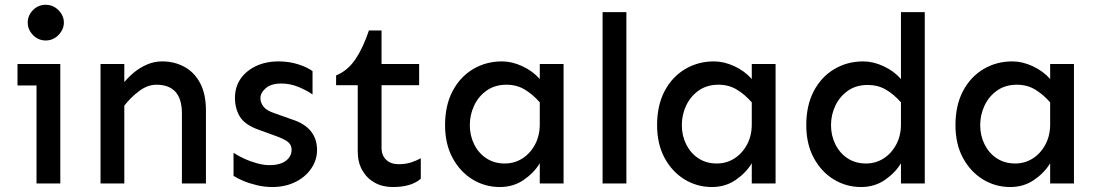

<svg xmlns="http://www.w3.org/2000/svg" viewBox="-20 -753 4508 788"><path d="M168 -586.9Q136.7 -586.9 115.2 -609.4Q93.8 -631.8 93.8 -660.2Q93.8 -689.5 115.2 -711.4Q136.7 -733.4 168 -733.4Q188.5 -733.4 205.1 -723.1Q221.7 -712.9 231.9 -696.3Q242.2 -679.7 242.2 -660.2Q242.2 -641.6 231.9 -624.5Q221.7 -607.4 205.1 -597.2Q188.5 -586.9 168 -586.9ZM129.9 0V-490.2H227.5V0ZM51.8 -402.3V-490.2H227.5V-402.3Z M726.6 0V-288.1Q726.6 -346.7 700.2 -376Q673.8 -405.3 622.1 -405.3Q585.9 -405.3 551.3 -379.4Q516.6 -353.5 490.2 -319.3V-416Q505.9 -435.5 529.3 -455.1Q552.7 -474.6 582.5 -487.8Q612.3 -501 645.5 -501Q695.3 -501 736.3 -479Q777.3 -457 801.3 -412.1Q825.2 -367.2 825.2 -299.8V0ZM392.6 0V-490.2H490.2V0Z M1096.7 14.6Q1066.4 14.6 1035.2 7.3Q1003.9 0 978.5 -10.7Q953.1 -21.5 938.5 -31.2V-126Q954.1 -115.2 980 -103Q1005.9 -90.8 1034.2 -83Q1062.5 -75.2 1085.9 -75.2Q1128.9 -75.2 1152.8 -92.8Q1176.8 -110.4 1176.8 -138.7Q1176.8 -160.2 1159.2 -172.4Q1141.6 -184.6 1108.4 -196.3L1041 -220.7Q984.4 -241.2 964.4 -274.4Q944.3 -307.6 944.3 -351.6Q944.3 -395.5 966.8 -428.7Q989.3 -461.9 1029.8 -481.4Q1070.3 -501 1124 -501Q1168 -501 1206.1 -488.3Q1244.1 -475.6 1262.7 -460.9V-365.2Q1241.2 -380.9 1206.5 -395.5Q1171.9 -410.2 1134.8 -410.2Q1092.8 -410.2 1070.8 -391.1Q1048.8 -372.1 1048.8 -349.6Q1048.8 -332 1061.5 -315.4Q1074.2 -298.8 1107.4 -288.1L1178.7 -262.7Q1230.5 -246.1 1255.9 -214.4Q1281.2 -182.6 1281.2 -137.7Q1281.2 -95.7 1256.8 -60.5Q1232.4 -25.4 1190.9 -5.4Q1149.4 14.6 1096.7 14.6Z M1591.8 14.6Q1549.8 14.6 1517.6 -3.4Q1485.4 -21.5 1466.8 -54.2Q1448.2 -86.9 1448.2 -131.8V-403.3H1359.4V-443.4Q1407.2 -462.9 1439 -510.3Q1470.7 -557.6 1494.1 -627.9H1545.9V-490.2H1700.2V-403.3H1545.9V-146.5Q1545.9 -115.2 1564.9 -97.2Q1584 -79.1 1616.2 -79.1Q1645.5 -79.1 1668.5 -86.9Q1691.4 -94.7 1707 -103.5V-19.5Q1688.5 -2.9 1659.7 5.9Q1630.9 14.6 1591.8 14.6Z M2031.2 14.6Q1970.7 14.6 1919.4 -16.6Q1868.2 -47.9 1837.4 -105Q1806.6 -162.1 1806.6 -239.3Q1806.6 -320.3 1837.4 -378.9Q1868.2 -437.5 1921.4 -469.2Q1974.6 -501 2040 -501Q2081.1 -501 2123.5 -481.4Q2166 -461.9 2195.3 -428.7V-490.2H2293V0H2195.3V-83Q2171.9 -43.9 2129.4 -14.6Q2086.9 14.6 2031.2 14.6ZM2051.8 -82Q2091.8 -82 2124.5 -103Q2157.2 -124 2176.8 -161.6Q2196.3 -199.2 2195.3 -248V-333Q2166 -366.2 2133.3 -385.7Q2100.6 -405.3 2058.6 -405.3Q2011.7 -405.3 1978 -381.8Q1944.3 -358.4 1926.3 -320.3Q1908.2 -282.2 1908.2 -239.3Q1908.2 -196.3 1926.3 -160.2Q1944.3 -124 1976.6 -103Q2008.8 -82 2051.8 -82Z M2453.1 0V-703.1H2550.8V0Z M2901.4 14.6Q2840.8 14.6 2789.6 -16.6Q2738.3 -47.9 2707.5 -105Q2676.8 -162.1 2676.8 -239.3Q2676.8 -320.3 2707.5 -378.9Q2738.3 -437.5 2791.5 -469.2Q2844.7 -501 2910.2 -501Q2951.2 -501 2993.7 -481.4Q3036.1 -461.9 3065.4 -428.7V-490.2H3163.1V0H3065.4V-83Q3042 -43.9 2999.5 -14.6Q2957 14.6 2901.4 14.6ZM2921.9 -82Q2961.9 -82 2994.6 -103Q3027.3 -124 3046.9 -161.6Q3066.4 -199.2 3065.4 -248V-333Q3036.1 -366.2 3003.4 -385.7Q2970.7 -405.3 2928.7 -405.3Q2881.8 -405.3 2848.1 -381.8Q2814.5 -358.4 2796.4 -320.3Q2778.3 -282.2 2778.3 -239.3Q2778.3 -196.3 2796.4 -160.2Q2814.5 -124 2846.7 -103Q2878.9 -82 2921.9 -82Z M3513.7 14.6Q3453.1 14.6 3401.9 -16.6Q3350.6 -47.9 3319.8 -105Q3289.1 -162.1 3289.1 -239.3Q3289.1 -320.3 3319.8 -378.9Q3350.6 -437.5 3403.8 -469.2Q3457 -501 3522.5 -501Q3563.5 -501 3606 -481.4Q3648.4 -461.9 3677.7 -428.7V-703.1H3775.4V0H3677.7V-83Q3654.3 -43.9 3611.8 -14.6Q3569.3 14.6 3513.7 14.6ZM3534.2 -82Q3574.2 -82 3606.9 -103Q3639.6 -124 3659.2 -161.6Q3678.7 -199.2 3677.7 -248V-333Q3648.4 -366.2 3615.7 -385.3Q3583 -404.3 3541 -404.3Q3494.1 -404.3 3460.4 -380.9Q3426.8 -357.4 3408.7 -319.8Q3390.6 -282.2 3390.6 -239.3Q3390.6 -196.3 3408.7 -160.2Q3426.8 -124 3459 -103Q3491.2 -82 3534.2 -82Z M4126 14.6Q4065.4 14.6 4014.2 -16.6Q3962.9 -47.9 3932.1 -105Q3901.4 -162.1 3901.4 -239.3Q3901.4 -320.3 3932.1 -378.9Q3962.9 -437.5 4016.1 -469.2Q4069.3 -501 4134.8 -501Q4175.8 -501 4218.3 -481.4Q4260.7 -461.9 4290 -428.7V-490.2H4387.7V0H4290V-83Q4266.6 -43.9 4224.1 -14.6Q4181.6 14.6 4126 14.6ZM4146.5 -82Q4186.5 -82 4219.2 -103Q4252 -124 4271.5 -161.6Q4291 -199.2 4290 -248V-333Q4260.7 -366.2 4228 -385.7Q4195.3 -405.3 4153.3 -405.3Q4106.4 -405.3 4072.8 -381.8Q4039.1 -358.4 4021 -320.3Q4002.9 -282.2 4002.9 -239.3Q4002.9 -196.3 4021 -160.2Q4039.1 -124 4071.3 -103Q4103.5 -82 4146.5 -82Z"/></svg>

Font: Sen Medium
Style: Regular
Weight: 500
Designer: Kosal Sen, Philatype
Foundry: Philatype
Version: Version 2.000;gftools[0.9.31]